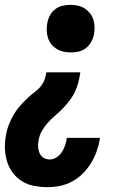

<svg xmlns="http://www.w3.org/2000/svg" viewBox="-26 -548 546 791"><path d="M265 -332Q250 -332 234.5 -335.5Q219 -339 206.5 -347Q194 -355 185 -366.5Q176 -378 171.5 -392.5Q167 -407 166.5 -422.5Q166 -438 169 -454Q172 -470 180 -485Q188 -500 202 -510.5Q216 -521 232 -524.5Q248 -528 265 -528Q280 -528 295.5 -524.5Q311 -521 323 -513Q335 -505 344.5 -493.5Q354 -482 358.5 -467.5Q363 -453 363.5 -437.5Q364 -422 361 -406Q358 -390 349.5 -375Q341 -360 327.5 -349.5Q314 -339 298 -335.5Q282 -332 265 -332ZM169 223Q142 223 115 218Q88 213 66 199.5Q44 186 28 165.5Q12 145 4 120Q-4 95 -5.5 68Q-7 41 -2 13Q0 -2 4.5 -17Q9 -32 15.5 -46.5Q22 -61 30 -75Q38 -89 48 -101.5Q58 -114 69.5 -126Q81 -138 93 -149Q105 -160 118.5 -170Q132 -180 142 -192.5Q152 -205 157.5 -220Q163 -235 165 -250H305Q302 -230 297 -210Q292 -190 283.5 -171.5Q275 -153 262 -135.5Q249 -118 234 -102.5Q219 -87 202.5 -73Q186 -59 171.5 -43Q157 -27 146.5 -8.5Q136 10 133 30Q130 44 131 57.5Q132 71 137 83Q142 95 153.5 102Q165 109 179 109Q193 109 206.5 100.5Q220 92 228.5 79Q237 66 242 51.5Q247 37 249 22V20H386L385 26Q381 51 372 76Q363 101 348.5 124.5Q334 148 314.5 167.5Q295 187 270.5 200Q246 213 220.5 218Q195 223 169 223Z"/></svg>

Font: Iosevka Term Curly Hv Obl
Style: Regular
Weight: 900
Italic angle: -9°
Designer: Belleve Invis
Foundry: Belleve Invis
Version: Version 32.3.0